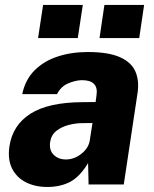

<svg xmlns="http://www.w3.org/2000/svg" viewBox="-20 -734 614 764"><path d="M168 10Q119.5 10 82.8 -8.8Q46 -27.5 28 -63.5Q10 -99.5 17.5 -151.5Q30 -236 101.2 -281.5Q172.5 -327 309.5 -327.5L360.5 -328L364 -354.5Q373.5 -416 304 -415Q279 -414 250.8 -402Q222.5 -390 207 -359.5H68.5Q80.5 -417 117.5 -454Q154.5 -491 209.2 -509Q264 -527 329 -527Q411.5 -527 457.2 -506.5Q503 -486 518.8 -449.5Q534.5 -413 527.5 -365L472.5 0H332.5L330.5 -85Q297.5 -30.5 258.8 -10.2Q220 10 168 10ZM242 -99.5Q275.5 -99.5 303.8 -122Q332 -144.5 337 -174L348 -244.5L307.5 -244Q282.5 -244 254.2 -237Q226 -230 205 -213.8Q184 -197.5 179.5 -169Q175 -136 193.8 -117.8Q212.5 -99.5 242 -99.5ZM376 -582.5 395.5 -714.5H553.5L534 -582.5ZM131.5 -582.5 151.5 -714.5H309.5L289.5 -582.5Z"/></svg>

Font: Public Sans ExtraBold
Style: Italic
Weight: 800
Italic angle: -8°
Designer: The Public Sans project authors (U.S. Web Design System). Libre Franklin designed by Pablo Impallari and Rodrigo Fuenzal
Version: Version 1.007; ttfautohint (v1.8.1) -l 8 -r 50 -G 200 -x 14 